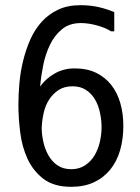

<svg xmlns="http://www.w3.org/2000/svg" viewBox="-20 -725 540 741"><path d="M409 -604Q387 -618 354 -627Q321 -636 292 -636Q248 -636 219 -612Q190 -588 172.5 -551.5Q155 -515 146.5 -472Q138 -429 135 -391Q156 -421 190.5 -441Q225 -461 268 -461Q316 -461 351 -444Q386 -427 409.5 -397Q433 -367 444.5 -326.5Q456 -286 456 -239Q456 -188 443.5 -145Q431 -102 405.5 -70.5Q380 -39 342.5 -21.5Q305 -4 255 -4Q188 -4 148 -34.5Q108 -65 86.5 -111.5Q65 -158 58 -214Q51 -270 51 -322Q51 -361 55 -405Q59 -449 69.5 -491.5Q80 -534 97 -572.5Q114 -611 140.5 -640.5Q167 -670 204 -687.5Q241 -705 290 -705Q327 -705 359 -698Q391 -691 421 -678V-604ZM141 -232Q141 -205 147.5 -176.5Q154 -148 167.5 -124.5Q181 -101 202.5 -86.5Q224 -72 255 -72Q286 -72 308.5 -87Q331 -102 345 -125.5Q359 -149 365.5 -178Q372 -207 372 -234Q372 -261 366 -289.5Q360 -318 347 -340.5Q334 -363 312.5 -377.5Q291 -392 260 -392Q228 -392 206 -377.5Q184 -363 169.5 -340.5Q155 -318 148.5 -289Q142 -260 141 -232Z"/></svg>

Font: D2Coding ligature
Style: Regular
Weight: 400
Monospace: yes
Designer: Yong-Rak Park; Jeong-Hwan Yoon; Sang-Min Lee;
Foundry: NHN Corporation
Version: Version 1.3.2; Build 20180524